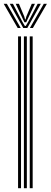

<svg xmlns="http://www.w3.org/2000/svg" viewBox="-44 -992 268 1012"><path d="M112.8 0V-800H128.2V0ZM51.2 0V-800H66.8V0ZM82 0V-800H97.5V0ZM-24.5 -972H-8L65.2 -844.5H49.2ZM7.5 -972H24.2L73.8 -877.5L87 -855.2H91.8L105 -877.5L154.5 -972H171.2L100 -844.5H78.5ZM38.8 -972H55.8L84 -904.8L88 -889.8H90.8L94.8 -904.8L123.5 -972H140.2L103.5 -895L94 -874.5H84.8L75 -895ZM186.8 -972H203.2L129.2 -844.5H113.5Z"/></svg>

Font: Big Shoulders Inline Display Thin Medium
Style: Regular
Weight: 500
Version: Version 2.002